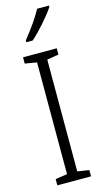

<svg xmlns="http://www.w3.org/2000/svg" viewBox="-142 -990 556 1034"><g transform="rotate(-15 135.5 -473.5)"><path d="M41 0V-35L107 -45V-668L41 -679V-714H229V-679L164 -668V-45L229 -35V0ZM248 -939Q227 -907 187.5 -862Q148 -817 115 -788H79V-798Q147 -882 182 -947H248Z"/></g></svg>

Font: Noto Sans Display Light Narrow
Style: Regular
Weight: 300
Width: 4
Designer: Monotype Design team
Foundry: Monotype Imaging Inc.
Version: Version 1.000